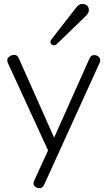

<svg xmlns="http://www.w3.org/2000/svg" viewBox="-20 -776 549 979"><path d="M487.8 -455.1 205.1 166Q197.3 183.1 182.6 183.1Q168 183.1 159.4 176Q150.9 168.9 150.9 160.6Q150.9 152.3 153.8 146L225.1 -8.8L20 -455.1Q17.1 -460.9 17.1 -470Q17.1 -479 27.6 -487.5Q38.1 -496.1 53.5 -496.1Q68.8 -496.1 76.2 -478L255.9 -74.2L436 -477.1Q443.8 -495.1 458.5 -495.1Q473.1 -495.1 482.2 -487.1Q491.2 -479 491.2 -470Q491.2 -460.9 487.8 -455.1ZM242.2 -575.2 367.2 -735.8Q382.3 -755.9 398.7 -755.9Q415 -755.9 424.1 -747.3Q433.1 -738.8 433.1 -723.9Q433.1 -709 416 -692.9L269 -550.8Q262.7 -544.9 255.4 -544.9Q248 -544.9 242.4 -550Q236.8 -555.2 236.8 -561.5Q236.8 -567.9 242.2 -575.2Z"/></svg>

Font: Nunito-Light
Style: Regular
Weight: 300
Designer: Vernon Adams
Foundry: newtypography
Version: Version 3.000